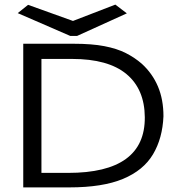

<svg xmlns="http://www.w3.org/2000/svg" viewBox="-20 -813 790 834"><path d="M81 1V-623H299Q379 -623 433.5 -612.5Q488 -602 526.5 -582.5Q565 -563 596 -536Q642 -494 666 -437.5Q690 -381 690 -308Q686 -212 644.5 -142.5Q603 -73 514.5 -36Q426 1 281 1ZM160 -62H276Q611 -62 609 -304Q608 -426 529 -491.5Q450 -557 293 -557H160ZM481 -793 531 -755 315 -657H285L57 -756L102 -792L297 -722Z"/></svg>

Font: Inconsolata ExtraExpanded Thin
Style: Regular
Weight: 100
Width: 8
Monospace: yes
Designer: Raph Levien, Cyreal, Brenton Simpson
Foundry: Raph Levien, Cyreal, Google
Version: Version 3.100; ttfautohint (v1.8.4.7-5d5b)